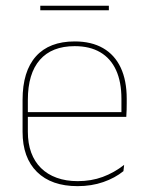

<svg xmlns="http://www.w3.org/2000/svg" viewBox="-20 -642 515 672"><path d="M251.5 9.5Q160 9.5 109.5 -40.2Q59 -90 59 -180.5V-292.5Q59 -392.5 105.8 -444.8Q152.5 -497 241.5 -497Q300 -497 340.8 -473.5Q381.5 -450 402.5 -405.2Q423.5 -360.5 423.5 -296.5V-279.5Q423.5 -268.5 423.2 -257.5Q423 -246.5 422 -233H405Q405 -250.5 405 -266.5Q405 -282.5 405 -296Q405 -355.5 386.2 -396.5Q367.5 -437.5 331 -459Q294.5 -480.5 241.5 -480.5Q161.5 -480.5 119.5 -432.5Q77.5 -384.5 77.5 -292.5V-243.5V-239.5V-181Q77.5 -140 89.2 -108Q101 -76 123.5 -53.8Q146 -31.5 178.5 -19.8Q211 -8 252 -8Q299.5 -8 339.5 -22.8Q379.5 -37.5 414.5 -65L412 -43Q382.5 -19 341.5 -4.8Q300.5 9.5 251.5 9.5ZM67.5 -233V-249.5H415.5V-233ZM121 -606V-622H361V-606Z"/></svg>

Font: Anek Latin Thin
Style: Regular
Weight: 250
Designer: Yesha Goshar
Foundry: Ek Type
Version: Version 1.003